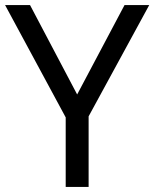

<svg xmlns="http://www.w3.org/2000/svg" viewBox="-20 -734 606 754"><path d="M283 -363 469 -714H566L328 -277V0H238V-273L0 -714H98Z"/></svg>

Font: Noto Sans Wancho
Style: Regular
Weight: 400
Designer: Monotype Design Team
Foundry: Monotype Imaging Inc.
Version: Version 2.001; ttfautohint (v1.8.4.7-5d5b)